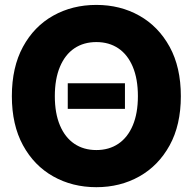

<svg xmlns="http://www.w3.org/2000/svg" viewBox="-20 -759 792 790"><path d="M494.1 -416.5V-311H258.8V-416.5ZM376.5 11.2Q277.8 11.2 199 -33.2Q120.1 -77.6 74.5 -161.4Q28.8 -245.1 28.8 -363.3Q28.8 -482.4 74.5 -566.4Q120.1 -650.4 199 -694.6Q277.8 -738.8 376.5 -738.8Q474.6 -738.8 553.2 -694.6Q631.8 -650.4 678 -566.4Q724.1 -482.4 724.1 -363.3Q724.1 -244.6 678 -160.9Q631.8 -77.1 553.2 -33Q474.6 11.2 376.5 11.2ZM376.5 -141.6Q428.7 -141.6 467 -167.5Q505.4 -193.4 526.4 -243.2Q547.4 -293 547.4 -363.3Q547.4 -434.1 526.4 -484.1Q505.4 -534.2 467 -560.1Q428.7 -585.9 376.5 -585.9Q324.2 -585.9 285.9 -560.1Q247.6 -534.2 226.6 -484.1Q205.6 -434.1 205.6 -363.3Q205.6 -293 226.6 -243.2Q247.6 -193.4 285.9 -167.5Q324.2 -141.6 376.5 -141.6Z"/></svg>

Font: Inter 28pt ExtraBold
Style: Regular
Weight: 800
Designer: Rasmus Andersson
Foundry: rsms
Version: Version 4.001;git-66647c0bb